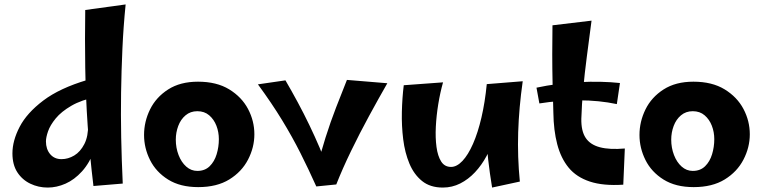

<svg xmlns="http://www.w3.org/2000/svg" viewBox="-20 -831 3434 865"><path d="M533 -4 401 7Q384 -133 375 -265Q366 -397 364 -527Q362 -657 364 -786L546 -811Q536 -711 531.5 -611.5Q527 -512 525.5 -413Q524 -314 526 -212.5Q528 -111 533 -4ZM195 14Q153 14 116.5 -3.5Q80 -21 58 -55Q36 -89 36 -140Q36 -197 68.5 -259.5Q101 -322 175 -378Q249 -434 374 -471L417 -395Q347 -381 301.5 -354.5Q256 -328 231 -297.5Q206 -267 196.5 -239.5Q187 -212 187 -194Q187 -159 206 -136.5Q225 -114 257 -114Q287 -114 314.5 -130.5Q342 -147 360 -182Q378 -217 377 -271L436 -309Q430 -220 407 -158.5Q384 -97 349.5 -59Q315 -21 275 -3.5Q235 14 195 14Z M873 12Q792 12 737.5 -22Q683 -56 656 -110Q629 -164 629 -223Q629 -283 656 -338Q683 -393 737.5 -428Q792 -463 872 -463Q956 -463 1012.5 -428.5Q1069 -394 1097.5 -340Q1126 -286 1126 -226Q1126 -167 1097.5 -112Q1069 -57 1013 -22.5Q957 12 873 12ZM869 -61Q903 -61 924.5 -82Q946 -103 956 -136Q966 -169 966 -204Q966 -236 955 -264.5Q944 -293 922.5 -311.5Q901 -330 869 -330Q838 -330 816 -311.5Q794 -293 783 -263.5Q772 -234 772 -202Q772 -165 784.5 -132.5Q797 -100 819 -80.5Q841 -61 869 -61Z M1405 9Q1370 -69 1333.5 -141.5Q1297 -214 1251 -289.5Q1205 -365 1142 -451L1266 -469Q1294 -421 1321.5 -370Q1349 -319 1374 -267Q1399 -215 1420.5 -164.5Q1442 -114 1457 -66L1495 0ZM1495 0 1404 -60Q1424 -140 1446.5 -211Q1469 -282 1494 -346.5Q1519 -411 1543 -471L1725 -456Q1686 -388 1643 -309Q1600 -230 1561.5 -150.5Q1523 -71 1495 0Z M1975 14Q1918 14 1881.5 -15.5Q1845 -45 1824.5 -94Q1804 -143 1796.5 -203.5Q1789 -264 1790.5 -327Q1792 -390 1799 -447L1976 -460Q1963 -414 1954.5 -362Q1946 -310 1943.5 -260Q1941 -210 1946.5 -169Q1952 -128 1967.5 -103.5Q1983 -79 2012 -79Q2038 -79 2063.5 -106Q2089 -133 2111 -183Q2133 -233 2149 -301.5Q2165 -370 2173 -452L2222 -304Q2220 -259 2207 -214Q2194 -169 2172 -128Q2150 -87 2120 -55Q2090 -23 2053.5 -4.5Q2017 14 1975 14ZM2197 14Q2186 -53 2179.5 -110.5Q2173 -168 2170.5 -221.5Q2168 -275 2169 -331.5Q2170 -388 2173 -452L2335 -465Q2318 -346 2314.5 -235Q2311 -124 2322 -13Z M2788 1Q2698 7 2637.5 -13Q2577 -33 2542 -75.5Q2507 -118 2490.5 -181Q2474 -244 2473 -324Q2471 -390 2469.5 -456Q2468 -522 2468 -587.5Q2468 -653 2469 -717L2645 -738Q2634 -654 2624 -577.5Q2614 -501 2607.5 -431Q2601 -361 2599 -296Q2598 -241 2618.5 -210Q2639 -179 2683 -167.5Q2727 -156 2795 -162ZM2759 -362Q2679 -379 2588.5 -379Q2498 -379 2410 -365L2397 -436Q2490 -456 2589.5 -461Q2689 -466 2773 -457Z M3105 12Q3024 12 2969.5 -22Q2915 -56 2888 -110Q2861 -164 2861 -223Q2861 -283 2888 -338Q2915 -393 2969.5 -428Q3024 -463 3104 -463Q3188 -463 3244.5 -428.5Q3301 -394 3329.5 -340Q3358 -286 3358 -226Q3358 -167 3329.5 -112Q3301 -57 3245 -22.5Q3189 12 3105 12ZM3101 -61Q3135 -61 3156.5 -82Q3178 -103 3188 -136Q3198 -169 3198 -204Q3198 -236 3187 -264.5Q3176 -293 3154.5 -311.5Q3133 -330 3101 -330Q3070 -330 3048 -311.5Q3026 -293 3015 -263.5Q3004 -234 3004 -202Q3004 -165 3016.5 -132.5Q3029 -100 3051 -80.5Q3073 -61 3101 -61Z"/></svg>

Font: Marhey Light Medium
Style: Regular
Weight: 500
Version: Version 1.000